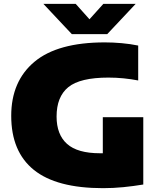

<svg xmlns="http://www.w3.org/2000/svg" viewBox="-20 -971 830 1001"><path d="M517.5 10Q274.5 10 156.5 -85.2Q38.5 -180.5 38.5 -367Q38.5 -547.5 159.5 -648.8Q280.5 -750 526.5 -750Q569 -750 614 -746Q659 -742 700.5 -733.5V-551.5Q664.5 -558.5 625.2 -562.5Q586 -566.5 545.5 -566.5Q397 -566.5 336 -516.5Q275 -466.5 275 -363.5Q275 -269.5 329.5 -220.8Q384 -172 501.5 -172Q508.5 -172 516 -172V-360H727V-9Q675.5 -0.5 622.8 4.8Q570 10 517.5 10ZM354.5 -793 206 -951H374.5L446.5 -870.5L519 -951H687.5L539 -793Z"/></svg>

Font: Encode Sans SemiExpanded SemiExpanded Black
Style: Regular
Weight: 900
Width: 6
Designer: Multiple Designers
Foundry: Impallari Type
Version: Version 3.000; ttfautohint (v1.8.3) -l 8 -r 50 -G 200 -x 14 